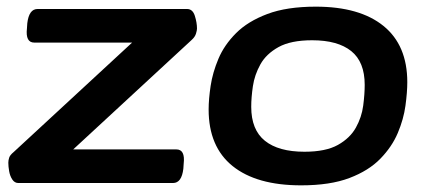

<svg xmlns="http://www.w3.org/2000/svg" viewBox="-20 -550 1291 577"><path d="M35 0Q24 0 17 -10.5Q10 -21 7.5 -35.5Q5 -50 5 -61Q5 -68 7.5 -76Q10 -84 21 -93L377 -422H83Q56 -422 61 -465L62 -480Q67 -523 93 -523H542Q559 -523 565.5 -502.5Q572 -482 572 -464Q572 -459 569 -449Q566 -439 556 -430L200 -101H510Q537 -101 532 -58L531 -43Q526 0 500 0Z M885 7Q751 7 679 -51Q607 -109 607 -221Q607 -252 613 -292Q619 -332 636.5 -373.5Q654 -415 689.5 -450.5Q725 -486 783.5 -508Q842 -530 929 -530Q1061 -530 1132.5 -472Q1204 -414 1204 -303Q1204 -273 1198.5 -232.5Q1193 -192 1175.5 -150.5Q1158 -109 1123 -73Q1088 -37 1030 -15Q972 7 885 7ZM895 -94Q959 -94 995.5 -114.5Q1032 -135 1049.5 -166.5Q1067 -198 1071.5 -232.5Q1076 -267 1076 -295Q1076 -364 1035.5 -396.5Q995 -429 918 -429Q854 -429 817 -408.5Q780 -388 762.5 -356.5Q745 -325 740 -291Q735 -257 735 -229Q735 -160 776 -127Q817 -94 895 -94Z"/></svg>

Font: Asap Expanded Expanded SemiBold
Style: Italic
Weight: 600
Width: 7
Italic angle: -6°
Designer: Pablo Cosgaya
Foundry: Omnibus-Type
Version: Version 3.001; ttfautohint (v1.8.4.7-5d5b)